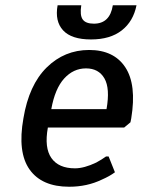

<svg xmlns="http://www.w3.org/2000/svg" viewBox="-20 -700 545 730"><path d="M326 -550Q252 -550 220 -584.5Q188 -619 199 -680H289Q283 -642 294.5 -626Q306 -610 337 -610Q398 -610 409 -680H499Q487 -619 443 -584.5Q399 -550 326 -550ZM243 10Q139 10 92.5 -55.5Q46 -121 69 -250Q90 -377 157.5 -443.5Q225 -510 319 -510Q413 -510 456.5 -444Q500 -378 479 -250L476 -235L452 -215H162Q148 -138 175.5 -99Q203 -60 265 -60Q300 -60 346 -82Q368 -94 383 -105H393L417 -45Q397 -30 367 -17Q311 10 243 10ZM175 -285H385Q399 -364 377 -402Q355 -440 307 -440Q259 -440 224 -401.5Q189 -363 175 -285Z"/></svg>

Font: Scada
Style: Italic
Weight: 400
Italic angle: -10°
Designer: Jovanny Lemonad
Foundry: Jovanny Lemonad
Version: Version 4.100;PS 004.100;hotconv 1.0.88;makeotf.lib2.5.64775